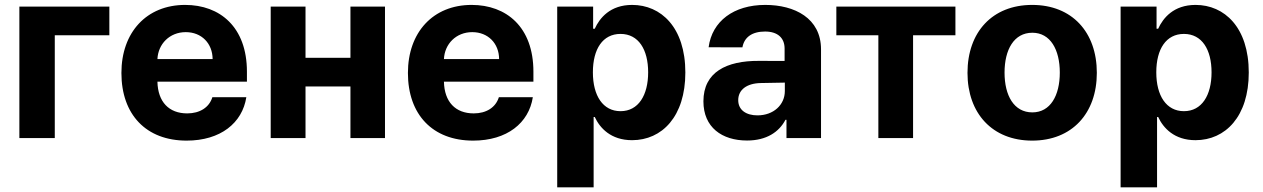

<svg xmlns="http://www.w3.org/2000/svg" viewBox="-20 -573 5244 797"><path d="M433.9 -545.5H60.4V0H207.4V-426.5H433.9Z M754.6 10.7C895.6 10.7 985.8 -62.5 1002.5 -169.4H861.5C848.4 -126.8 809.3 -102.3 757.1 -102.3C681.1 -102.3 635.3 -150.2 633.5 -234H1005V-275.6C1005 -460.9 892.8 -552.6 748.6 -552.6C588.1 -552.6 484 -438.6 484 -270.2C484 -97.3 586.6 10.7 754.6 10.7ZM633.5 -327.8C636.4 -390.3 683.9 -439.6 751.1 -439.6C816.8 -439.6 862.2 -392.8 862.6 -327.8Z M1248.2 -545.5H1103.7V0H1248.2V-214.1H1434.7V0H1578.1V-545.5H1434.7V-333.1H1248.2Z M1943.9 10.7C2084.9 10.7 2175.1 -62.5 2191.8 -169.4H2050.8C2037.6 -126.8 1998.6 -102.3 1946.4 -102.3C1870.4 -102.3 1824.6 -150.2 1822.8 -234H2194.2V-275.6C2194.2 -460.9 2082 -552.6 1937.9 -552.6C1777.3 -552.6 1673.3 -438.6 1673.3 -270.2C1673.3 -97.3 1775.9 10.7 1943.9 10.7ZM1822.8 -327.8C1825.6 -390.3 1873.2 -439.6 1940.3 -439.6C2006 -439.6 2051.5 -392.8 2051.8 -327.8Z M2293 204.5H2444.2V-87.4H2448.9C2469.8 -41.9 2515.6 8.9 2603.7 8.9C2728 8.9 2824.9 -89.5 2824.9 -272C2824.9 -459.5 2723.7 -552.6 2604 -552.6C2512.8 -552.6 2469.1 -498.2 2448.9 -453.8H2442.1V-545.5H2293ZM2441.1 -272.7C2441.1 -370 2482.2 -432.2 2555.8 -432.2C2630.7 -432.2 2670.5 -367.2 2670.5 -272.7C2670.5 -177.6 2630 -111.5 2555.8 -111.5C2483 -111.5 2441.1 -175.4 2441.1 -272.7Z M3081 10.3C3161.6 10.3 3213.8 -24.9 3240.4 -75.6H3244.7V0H3388.1V-367.9C3388.1 -497.9 3278.1 -552.6 3156.6 -552.6C3025.9 -552.6 2935.7 -485.1 2921.5 -376.8L3061.8 -376.4C3069.2 -418.3 3101.6 -442.1 3155.9 -442.1C3207.4 -442.1 3236.9 -416.2 3236.9 -371.4V-320L3130.3 -320.3C2996.1 -321 2899.9 -274.1 2899.9 -152.3C2899.9 -44.4 2976.9 10.3 3081 10.3ZM3044.4 -157.3C3044.4 -199.9 3079.2 -227.3 3138.5 -228.3L3237.9 -230.1V-195C3237.9 -137.8 3190.7 -94.1 3124.3 -94.1C3077.8 -94.1 3044.4 -115.8 3044.4 -157.3Z M3451.7 -426.5H3626.1V0H3770.2V-426.5H3946V-545.5H3451.7Z M4264.6 10.7C4430 10.7 4533 -102.6 4533 -270.6C4533 -439.6 4430 -552.6 4264.6 -552.6C4099.1 -552.6 3996.1 -439.6 3996.1 -270.6C3996.1 -102.6 4099.1 10.7 4264.6 10.7ZM4149.9 -271.7C4149.9 -366.8 4188.9 -437.1 4265.3 -437.1C4340.2 -437.1 4379.3 -366.8 4379.3 -271.7C4379.3 -176.5 4340.2 -106.5 4265.3 -106.5C4188.9 -106.5 4149.9 -176.5 4149.9 -271.7Z M4631.7 204.5H4783V-87.4H4787.6C4808.6 -41.9 4854.4 8.9 4942.5 8.9C5066.8 8.9 5163.7 -89.5 5163.7 -272C5163.7 -459.5 5062.5 -552.6 4942.8 -552.6C4851.6 -552.6 4807.9 -498.2 4787.6 -453.8H4780.9V-545.5H4631.7ZM4779.8 -272.7C4779.8 -370 4821 -432.2 4894.5 -432.2C4969.5 -432.2 5009.2 -367.2 5009.2 -272.7C5009.2 -177.6 4968.8 -111.5 4894.5 -111.5C4821.7 -111.5 4779.8 -175.4 4779.8 -272.7Z"/></svg>

Font: Magic Ui Pro
Style: Bold
Weight: 700
Designer: Stefan Endress, Andreas Faust
Version: Version 1.000;FEAKit 1.0